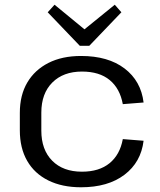

<svg xmlns="http://www.w3.org/2000/svg" viewBox="-20 -785 676 813"><path d="M323 8Q243 8 184.5 -21Q126 -50 95 -104Q64 -158 64 -233V-307Q64 -382 95.5 -435.5Q127 -489 185 -518.5Q243 -548 323 -548Q438 -548 507.5 -495Q577 -442 588 -351L500 -344Q488 -410 444.5 -446Q401 -482 327 -482Q248 -482 201.5 -435.5Q155 -389 155 -308V-232Q155 -151 201 -104.5Q247 -58 327 -58Q400 -58 444 -94Q488 -130 500 -196L588 -189Q577 -98 507 -45Q437 8 323 8ZM494 -733 358 -591H318L182 -733L211 -765L363 -640H312L466 -765Z"/></svg>

Font: Pathway Extreme 72pt Medium
Style: Regular
Weight: 500
Designer: Eduardo Rodriguez Tunni
Foundry: Eduardo Rodriguez Tunni
Version: Version 1.001;gftools[0.9.26]